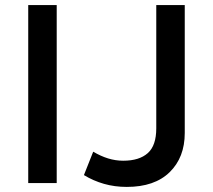

<svg xmlns="http://www.w3.org/2000/svg" viewBox="-20 -720 836 755"><path d="M91 0V-700H203V0ZM478.5 15Q431 15 389 3Q347 -9 310 -31.5L346.5 -123.5Q376 -106 405.2 -97Q434.5 -88 464.5 -88Q527.5 -88 561 -117.8Q594.5 -147.5 594.5 -215.5V-700H706.5V-197Q706.5 -101 647.2 -43Q588 15 478.5 15Z"/></svg>

Font: Geologica
Style: Regular
Weight: 400
Designer: Sindre Bremnes, Frode Helland
Foundry: Monokrom Skriftforlag AS
Version: Version 1.010; ttfautohint (v1.8.4.7-5d5b);gftools[0.9.28]